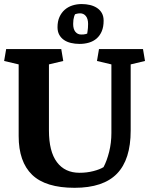

<svg xmlns="http://www.w3.org/2000/svg" viewBox="-20 -898 724 929"><path d="M216.8 -266.6Q216.8 -165 255.4 -113.5Q293.9 -62 364.7 -62Q400.4 -62 431.6 -70.1Q462.9 -78.1 481 -89.4Q497.1 -119.6 508.1 -163.3Q519 -207 519 -254.4V-586.4L449.2 -603L459 -660.6H671.9L681.6 -603L612.3 -586.4V-265.6Q612.3 -126 545.9 -57.6Q479.5 10.7 340.8 10.7Q200.7 10.7 135.5 -52.2Q70.3 -115.2 70.3 -239.7V-586.4L0 -603L9.8 -660.6H276.4L286.1 -603L216.8 -586.4ZM258.3 -766.6Q258.3 -794.9 267.8 -815.9Q277.3 -836.9 293.2 -850.8Q309.1 -864.7 330.3 -871.6Q351.6 -878.4 375 -878.4Q396.5 -878.4 415.8 -873.8Q435.1 -869.1 449.7 -859.4Q464.4 -849.6 472.9 -834.5Q481.4 -819.3 481.4 -797.9Q481.4 -768.1 472.4 -746.8Q463.4 -725.6 447.8 -711.9Q432.1 -698.2 410.9 -691.9Q389.6 -685.5 365.2 -685.5Q342.8 -685.5 323.2 -690.2Q303.7 -694.8 289.3 -704.8Q274.9 -714.8 266.6 -730Q258.3 -745.1 258.3 -766.6ZM334 -782.2Q334 -757.3 344.7 -744.1Q355.5 -731 372.6 -731Q379.4 -731 384.5 -731.4Q389.6 -731.9 393.6 -732.9Q397.9 -733.9 401.9 -735.4Q402.8 -740.7 403.8 -748Q404.8 -754.4 405.5 -762.9Q406.2 -771.5 406.2 -782.2Q406.2 -807.1 395.5 -820.3Q384.8 -833.5 367.7 -833.5Q362.3 -833.5 357.9 -832.8Q353.5 -832 350.1 -831.1Q346.2 -830.1 343.3 -829.1Q340.3 -823.7 338.4 -816.9Q336.4 -811 335.2 -802.2Q334 -793.5 334 -782.2Z"/></svg>

Font: Noticia Text
Style: Bold
Weight: 700
Designer: JM Sole
Foundry: JM Sole
Version: Version 1.003